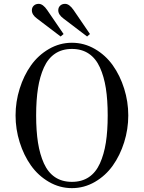

<svg xmlns="http://www.w3.org/2000/svg" viewBox="-20 -950 740 988"><path d="M437 -673.8Q400.9 -698.2 350.1 -698.2Q299.3 -698.2 263.2 -673.8Q227.1 -649.4 206.1 -603Q185.1 -556.6 175.5 -496.1Q166 -435.5 166 -356Q166 -276.4 175.5 -215.8Q185.1 -155.3 206.1 -108.9Q227.1 -62.5 263.2 -38.3Q299.3 -14.2 350.1 -14.2Q400.9 -14.2 437 -38.3Q473.1 -62.5 494.1 -108.9Q515.1 -155.3 524.7 -215.8Q534.2 -276.4 534.2 -356Q534.2 -435.5 524.7 -496.1Q515.1 -556.6 494.1 -603Q473.1 -649.4 437 -673.8ZM231.9 -698Q287.1 -730 350.1 -730Q413.1 -730 468.3 -698Q523.4 -666 560.5 -613.8Q597.7 -561.5 618.9 -494.1Q640.1 -426.8 640.1 -356Q640.1 -285.2 618.9 -217.8Q597.7 -150.4 560.5 -98.1Q523.4 -45.9 468.3 -13.9Q413.1 18.1 350.1 18.1Q287.1 18.1 231.9 -13.9Q176.8 -45.9 139.6 -98.1Q102.5 -150.4 81.3 -217.8Q60.1 -285.2 60.1 -356Q60.1 -426.8 81.3 -494.1Q102.5 -561.5 139.6 -613.8Q176.8 -666 231.9 -698ZM292 -762.2 169.9 -855Q144 -874 144 -897Q144 -911.6 153.8 -920.9Q163.6 -930.2 179.2 -930.2Q201.2 -930.2 223.1 -897.9L307.1 -774.9ZM428.2 -762.2 306.2 -855Q279.8 -874.5 279.8 -897Q279.8 -911.6 289.6 -920.9Q299.3 -930.2 314.9 -930.2Q336.9 -930.2 358.9 -897.9L442.9 -774.9Z"/></svg>

Font: Flanker Steampunk
Style: Regular
Weight: 400
Designer: Alexey Kryukov, Leonardo Di Lena
Foundry: Alexey Kryukov, Leonardo Di Lena
Version: 1.210